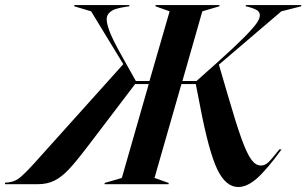

<svg xmlns="http://www.w3.org/2000/svg" viewBox="-116 -732 1217 763"><path d="M-96.2 -5.9Q-64 -7.3 -43.9 -21Q-23.9 -34.7 20 -83L374 -477.1L246.1 -687L179.2 -707V-711.9H397.9V-707L384.8 -705.1Q358.9 -701.2 344 -696.3Q329.1 -691.4 319.1 -681.9Q309.1 -672.4 308.1 -659.2Q307.1 -646 314 -623.3Q320.8 -600.6 335.2 -571.3Q349.6 -542 374 -499L423.8 -410.2H478L558.1 -687L502 -707V-711.9H755.9V-707L688 -687L608.9 -410.2H665L752 -487.8Q878.9 -601.6 905.8 -642.6Q927.2 -675.8 906.2 -690.9Q895 -698.2 869.1 -705.1L860.8 -707V-711.9H1081.1V-707L1002 -687L753.9 -475.1L788.1 -357.9Q822.3 -240.2 843.5 -181.4Q864.7 -122.6 882.3 -98.4Q899.9 -74.2 920.9 -74.2Q936.5 -74.2 950 -86.7Q963.4 -99.1 994.1 -138.2H1002.9Q943.8 -57.1 904.8 -22.9Q865.7 11.2 831.1 11.2Q780.8 11.2 747.1 -59.8Q713.4 -130.9 679.2 -310.1L662.1 -397.9H605L498 -24.9L554.2 -4.9V0H299.8V-4.9L368.2 -24.9L475.1 -397.9H420.9L237.8 -157.2Q187 -90.3 158.4 -59.8Q129.9 -29.3 101.1 -14.6Q72.3 0 34.2 0H-96.2Z"/></svg>

Font: Nyght Serif Medium Italic
Style: Regular
Weight: 500
Italic angle: -16°
Designer: Maksym Kobuzan
Version: Version 0.410;Glyphs 3.1.2 (3151)